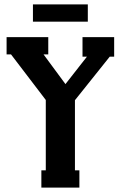

<svg xmlns="http://www.w3.org/2000/svg" viewBox="-20 -848 546 868"><path d="M128.9 -750V-828.1H377V-750ZM496.1 -680.2V-591.8H476.1L318.8 -395V-78.1H338.9V0H167V-78.1H187V-396L29.8 -602.1H9.8V-680.2H198.2V-602.1H176.8L275.9 -467.8L373 -591.8H353V-680.2Z"/></svg>

Font: Margherita Black
Style: Regular
Weight: 900
Designer: James Puckett
Foundry: Dunwich Type Founders
Version: Version 1.008;hotconv 1.0.109;makeotfexe 2.5.65596